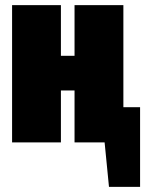

<svg xmlns="http://www.w3.org/2000/svg" viewBox="-20 -554 565 747"><path d="M460 -137H525V173H404L387 0H270V-202H217V0H27V-534H217V-337H270V-534H460Z"/></svg>

Font: Fira Sans Extra Condensed Black
Style: Regular
Weight: 900
Width: 1
Designer: Carrois Corporate & Edenspiekermann AG
Foundry: Carrois Corporate GbR & Edenspiekermann AG
Version: Version 4.203